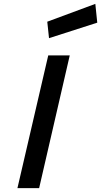

<svg xmlns="http://www.w3.org/2000/svg" viewBox="-20 -971 522 991"><path d="M233 -774 224 -859 472 -951 482 -854ZM70 0 229 -685H340L182 0Z"/></svg>

Font: Titillium Web SemiBold
Style: Italic
Weight: 600
Italic angle: -13°
Version: Version 1.002;PS 57.000;hotconv 1.0.70;makeotf.lib2.5.55311